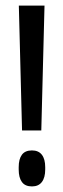

<svg xmlns="http://www.w3.org/2000/svg" viewBox="-20 -659 227 688"><path d="M128 -191.5H59L47.5 -639H139.5ZM94.5 9Q70 9 58.5 -6.8Q47 -22.5 47 -51.5V-60Q47 -89 58.5 -104.5Q70 -120 94.5 -120Q118 -120 130 -104.5Q142 -89 142 -60V-51.5Q142 -22.5 130 -6.8Q118 9 94.5 9Z"/></svg>

Font: Anek Tamil Condensed Medium
Style: Regular
Weight: 500
Width: 3
Designer: Aadarsh Rajan (Tamil), Yesha Goshar (Latin)
Foundry: Ek Type
Version: Version 1.003